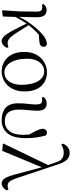

<svg xmlns="http://www.w3.org/2000/svg" viewBox="707 -1552 860 2314"><g transform="rotate(90 1137.0 -395.0)"><path d="M114 11 104 3 117 -192 120 -402Q121 -443 109 -458.5Q97 -474 68 -474Q60 -474 52 -473Q44 -472 36 -470L29 -488Q40 -504 58.5 -515.5Q77 -527 102 -527Q144 -527 166.5 -498Q189 -469 188 -398Q188 -346 186 -290Q185 -242 183 -195Q207 -244 236 -290Q273 -347 314 -395Q355 -443 396 -478Q431 -508 459 -518.5Q487 -529 512 -531Q525 -527 534.5 -518.5Q544 -510 544 -490Q544 -465 525 -452.5Q506 -440 468 -438L399 -433Q380 -417 362 -399Q324 -362 283 -311Q329 -237 360 -188Q392 -137 415 -108.5Q438 -80 457.5 -68.5Q477 -57 499 -57Q514 -57 527 -60Q540 -63 548 -67L557 -51Q543 -19 521 -2Q499 15 475 15Q454 15 433 0Q412 -15 388.5 -50.5Q365 -86 334 -145Q304 -202 264 -285Q249 -263 237 -243Q223 -221 208 -194Q197 -176 184 -151Q183 -119 182 -87Q181 -43 179 0Z M841 15Q780 15 726.5 -14Q673 -43 639.5 -103.5Q606 -164 606 -258Q606 -326 627 -377Q648 -428 683 -462Q718 -496 761.5 -513.5Q805 -531 850 -531Q917 -531 969.5 -500.5Q1022 -470 1052 -410.5Q1082 -351 1082 -263Q1082 -193 1061.5 -140.5Q1041 -88 1006 -53.5Q971 -19 928 -2Q885 15 841 15ZM851 -18Q900 -18 933.5 -45Q967 -72 984.5 -118Q1002 -164 1002 -221Q1002 -306 982.5 -368Q963 -430 926.5 -464Q890 -498 841 -498Q796 -498 761.5 -472.5Q727 -447 707.5 -401Q688 -355 688 -295Q688 -201 711 -139Q734 -77 771.5 -47.5Q809 -18 851 -18Z M1428 15Q1335 15 1280 -32Q1225 -79 1225 -184Q1225 -246 1232 -301Q1239 -356 1239 -398Q1239 -441 1227.5 -457Q1216 -473 1185 -473Q1177 -473 1169.5 -472.5Q1162 -472 1156 -470L1148 -488Q1161 -507 1181 -517Q1201 -527 1228 -527Q1275 -527 1294.5 -498.5Q1314 -470 1314 -420Q1314 -361 1307.5 -307Q1301 -253 1301 -188Q1301 -107 1335 -65Q1369 -23 1442 -23Q1514 -23 1559.5 -77Q1605 -131 1605 -246Q1605 -275 1602 -305Q1601 -311 1601 -318Q1579 -357 1565 -384Q1547 -420 1539.5 -442Q1532 -464 1532 -481Q1532 -503 1545.5 -517Q1559 -531 1578 -531Q1589 -531 1598 -527Q1607 -523 1613 -517Q1627 -467 1636 -407Q1645 -347 1645 -280Q1645 -125 1586.5 -55Q1528 15 1428 15Z M1715 1 1710 -6 1969 -544 1939 -632Q1920 -692 1891.5 -712.5Q1863 -733 1820 -733Q1791 -733 1767 -724.5Q1743 -716 1723 -703L1711 -726Q1729 -763 1757 -784Q1785 -805 1824 -805Q1871 -805 1904 -772.5Q1937 -740 1961 -664L2124 -175Q2140 -128 2153.5 -102.5Q2167 -77 2182.5 -67Q2198 -57 2216 -57Q2226 -57 2240 -59.5Q2254 -62 2266 -67L2274 -49Q2264 -22 2240.5 -3.5Q2217 15 2191 15Q2172 15 2153.5 3Q2135 -9 2118 -42.5Q2101 -76 2084 -141L1996 -469L1798 8Z"/></g></svg>

Font: Early Summer Mincho
Style: Regular
Weight: 400
Designer: GuiWonder
Version: Version 1.002